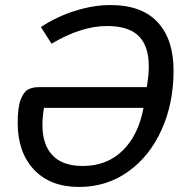

<svg xmlns="http://www.w3.org/2000/svg" viewBox="-20 -730 720 760"><path d="M50 -244Q50 -305 62 -336Q74 -367 91.5 -376Q109 -385 133 -385H561Q569 -433 569 -467Q569 -547 529.5 -587Q490 -627 403 -627Q302 -627 184 -557L142 -623Q204 -664 277 -687Q350 -710 417 -710Q541 -710 604 -642Q667 -574 667 -451Q667 -321 619.5 -216Q572 -111 487 -50.5Q402 10 293 10Q179 10 114.5 -58.5Q50 -127 50 -244ZM548 -303H154Q148 -267 148 -235Q148 -157 188 -115Q228 -73 308 -73Q403 -73 465.5 -134Q528 -195 548 -303Z"/></svg>

Font: Niramit Medium
Style: Italic
Weight: 500
Italic angle: -10°
Designer: Katatrad Aksorn Co.,Ltd.
Foundry: Cadson Demak Co.,Ltd.
Version: Version 1.000; ttfautohint (v1.6)